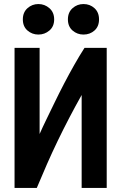

<svg xmlns="http://www.w3.org/2000/svg" viewBox="-20 -930 600 950"><path d="M52 0V-693H176V-267Q190 -299 209.5 -339Q229 -379 251 -424.5Q273 -470 297.5 -517Q322 -564 347.5 -609Q373 -654 398 -693H508V0H384V-460Q352 -403 322.5 -346.5Q293 -290 265.5 -233Q238 -176 212.5 -118Q187 -60 162 0ZM393 -759Q362 -759 339 -779Q316 -799 316 -834Q316 -869 339 -889.5Q362 -910 393 -910Q425 -910 447.5 -889.5Q470 -869 470 -834Q470 -799 447.5 -779Q425 -759 393 -759ZM170 -759Q139 -759 116 -779Q93 -799 93 -834Q93 -869 116 -889.5Q139 -910 170 -910Q201 -910 224.5 -889.5Q248 -869 248 -834Q248 -799 224.5 -779Q201 -759 170 -759Z"/></svg>

Font: Ubuntu Sans Mono
Style: Bold
Weight: 700
Monospace: yes
Designer: Dalton Maag Ltd
Foundry: Dalton Maag Ltd
Version: Version 1.006